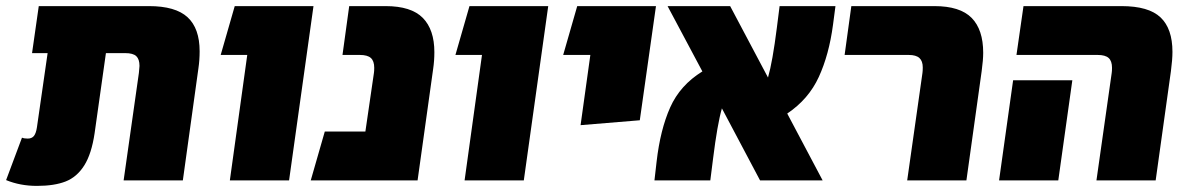

<svg xmlns="http://www.w3.org/2000/svg" viewBox="-43 -591 3902 629"><path d="M611 -423Q611 -394 607 -367L556 0H362L412 -352Q414 -370 414 -375Q414 -397 403.5 -407Q393 -417 367 -417H304L267 -155Q257 -87 233 -49Q209 -11 172 3.5Q135 18 78 18Q23 18 -23 -1L29 -140Q36 -137 48 -137Q61 -137 68 -145.5Q75 -154 78 -174L113 -417H62L84 -571H445Q532 -571 571.5 -534.5Q611 -498 611 -423Z M767 -411H680L726 -571H984L904 0H710Z M1380 -420Q1380 -392 1376 -365L1325 0H975L1021 -160H1154L1182 -352Q1183 -358 1183 -369Q1183 -391 1172 -401Q1161 -411 1136 -411H1079L1101 -571H1220Q1304 -571 1342 -532.5Q1380 -494 1380 -420Z M1536 -411H1449L1495 -571H1753L1673 0H1479Z M1891 -411H1802L1848 -571H2106L2053 -197L1859 -181Z M2536 -219 2652 0H2447L2322 -236Q2307 -184 2293 -71L2284 0H2101L2108 -61Q2120 -166 2152.5 -239Q2185 -312 2258 -357L2144 -571H2349L2473 -337Q2488 -389 2502 -500L2511 -571H2694L2686 -510Q2673 -412 2639.5 -339Q2606 -266 2536 -219Z M2979 -352Q2980 -359 2980 -370Q2980 -391 2969 -401Q2958 -411 2934 -411H2724L2746 -571H3018Q3102 -571 3140 -532.5Q3178 -494 3178 -418Q3178 -395 3173 -358L3123 0H2929Z M3599 -352Q3600 -358 3600 -369Q3600 -391 3589 -401Q3578 -411 3553 -411H3287L3310 -571H3631Q3720 -571 3759 -534Q3798 -497 3798 -421Q3798 -396 3793 -358L3743 0H3549ZM3276 -328H3470L3424 0H3230Z"/></svg>

Font: FiraGO Heavy
Style: Italic
Weight: 900
Italic angle: -8°
Designer: bBox Type GmbH
Foundry: bBox Type GmbH
Version: Version 1.001